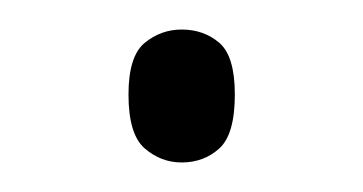

<svg xmlns="http://www.w3.org/2000/svg" viewBox="-20 -105 246 130"><path d="M103 5Q89 5 78 -4.5Q67 -14 67 -41Q67 -67 78 -76Q89 -85 103 -85Q118 -85 128.5 -76Q139 -67 139 -41Q139 -14 128.5 -4.5Q118 5 103 5Z"/></svg>

Font: Noto Serif Hentaigana ExtraLight
Style: Regular
Weight: 200
Designer: Kazuhiro Yamada
Foundry: nipponia
Version: Version 1.000